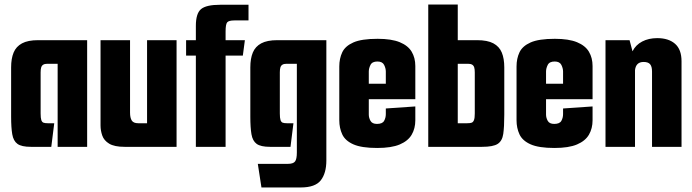

<svg xmlns="http://www.w3.org/2000/svg" viewBox="-20 -647 3051 846"><path d="M116 0Q75 0 57 -13Q39 -26 34 -55.5Q29 -85 29 -132V-350Q29 -389 40 -415.5Q51 -442 77 -456Q103 -470 148 -470H364V0H234V-366H189Q177 -366 170.5 -362Q164 -358 161.5 -350Q159 -342 159 -328V-147Q159 -127 162 -118Q165 -109 171.5 -106.5Q178 -104 190 -104H219L206 0Z M529 0Q484 0 461 -14Q438 -28 430.5 -50Q423 -72 423 -94V-470H553V-151Q553 -128 560.5 -116Q568 -104 589 -104H628V-470H758V0Z M843 -402H800V-470H843V-533Q843 -588 866 -607Q889 -626 950 -626H1075V-557H1013Q988 -557 981 -548.5Q974 -540 974 -508V-470H1059L1050 -402H974V0H843Z M1132 179 1116 75H1248Q1272 75 1280 64.5Q1288 54 1288 25V-366H1243Q1231 -366 1224.5 -362Q1218 -358 1215.5 -350Q1213 -342 1213 -328V-147Q1213 -127 1216 -118Q1219 -109 1225.5 -106.5Q1232 -104 1244 -104H1273L1260 0H1170Q1129 0 1111 -13Q1093 -26 1088 -55.5Q1083 -85 1083 -132V-350Q1083 -389 1094 -415.5Q1105 -442 1131 -456Q1157 -470 1202 -470H1418V60Q1418 116 1393.5 147.5Q1369 179 1305 179Z M1642 5Q1573 5 1537 -11Q1501 -27 1488 -55Q1475 -83 1475 -117V-354Q1475 -389 1488 -416.5Q1501 -444 1537 -460Q1573 -476 1644 -476Q1705 -476 1741.5 -461Q1778 -446 1794 -419Q1810 -392 1810 -356V-271L1680 -262V-332Q1680 -346 1672.5 -361Q1665 -376 1643 -376Q1620 -376 1612.5 -361Q1605 -346 1605 -332V-142Q1605 -128 1612.5 -114.5Q1620 -101 1641 -101Q1665 -101 1672.5 -114.5Q1680 -128 1680 -144V-169L1810 -178V-117Q1810 -81 1794 -53.5Q1778 -26 1741.5 -10.5Q1705 5 1642 5ZM1490 -210V-278H1810V-210Z M1867 0V-627H1997V-470H2082Q2128 -470 2154 -456Q2180 -442 2191 -415.5Q2202 -389 2202 -350V-142Q2202 -88 2197.5 -57Q2193 -26 2173 -13Q2153 0 2104 0ZM1997 -104H2039Q2052 -104 2058.5 -106.5Q2065 -109 2068.5 -118Q2072 -127 2072 -147V-328Q2072 -342 2069.5 -350Q2067 -358 2060.5 -362Q2054 -366 2042 -366H1997Z M2423 5Q2354 5 2318 -11Q2282 -27 2269 -55Q2256 -83 2256 -117V-354Q2256 -389 2269 -416.5Q2282 -444 2318 -460Q2354 -476 2425 -476Q2486 -476 2522.5 -461Q2559 -446 2575 -419Q2591 -392 2591 -356V-271L2461 -262V-332Q2461 -346 2453.5 -361Q2446 -376 2424 -376Q2401 -376 2393.5 -361Q2386 -346 2386 -332V-142Q2386 -128 2393.5 -114.5Q2401 -101 2422 -101Q2446 -101 2453.5 -114.5Q2461 -128 2461 -144V-169L2591 -178V-117Q2591 -81 2575 -53.5Q2559 -26 2522.5 -10.5Q2486 5 2423 5ZM2271 -210V-278H2591V-210Z M2648 -470H2754L2767 -421Q2781 -449 2809.5 -464Q2838 -479 2876 -479Q2926 -479 2954.5 -454Q2983 -429 2983 -377V0H2853V-332Q2853 -354 2844.5 -364Q2836 -374 2816 -374Q2799 -374 2789.5 -365Q2780 -356 2778 -338V0H2648Z"/></svg>

Font: Smooch Sans Thin ExtraBold
Style: Regular
Weight: 800
Version: Version 1.010